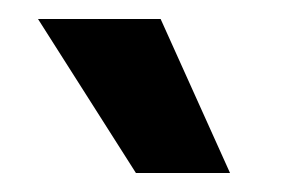

<svg xmlns="http://www.w3.org/2000/svg" viewBox="-20 -778 323 202"><path d="M123 -596 20 -758H149L222 -596Z"/></svg>

Font: Bricolage Grotesque 18pt SemiBold
Style: Regular
Weight: 600
Version: Version 1.001;gftools[0.9.33.dev8+g029e19f]